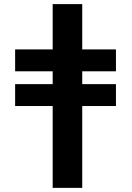

<svg xmlns="http://www.w3.org/2000/svg" viewBox="-20 -722 640 929"><path d="M234.9 187V-209H53.2V-314.9H234.9V-377H53.2V-482.9H234.9V-702.1H377.9V-482.9H541V-377H377.9V-314.9H541V-209H377.9V187Z"/></svg>

Font: LT Superior
Style: Bold
Weight: 400
Designer: Daniel Lyons
Foundry: LyonsType
Version: Version 1.000